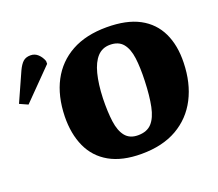

<svg xmlns="http://www.w3.org/2000/svg" viewBox="-295 -890 1224 1077"><g transform="rotate(-20 317.5 -351.5)"><path d="M44 -329Q47 -450 93 -537Q139 -624 225 -671.5Q311 -719 435 -719Q554 -719 629.5 -678.5Q705 -638 741 -562.5Q777 -487 774 -384Q771 -264 724.5 -174Q678 -84 591 -34Q504 16 378 16Q263 16 188 -26.5Q113 -69 77.5 -147Q42 -225 44 -329ZM280 -351Q278 -270 286 -211.5Q294 -153 320 -121Q346 -89 395 -89Q449 -89 477.5 -120.5Q506 -152 518.5 -213Q531 -274 534 -362Q537 -442 529.5 -499.5Q522 -557 496 -588.5Q470 -620 419 -620Q373 -620 343.5 -588Q314 -556 298.5 -495.5Q283 -435 280 -351ZM-124 -461 -173 -483 -96 -655Q-81 -687 -64.5 -702Q-48 -717 -20 -717Q6 -717 24.5 -699.5Q43 -682 52 -657V-640Z"/></g></svg>

Font: Literata 18pt Black
Style: Italic
Weight: 900
Italic angle: -2°
Designer: Latin by Veronika Burian and Jose Scaglione. Greek by Irene Vlachou. Cyrillic by Vera Evstafieva
Foundry: TypeTogether
Version: Version 3.103;gftools[0.9.29]